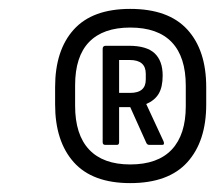

<svg xmlns="http://www.w3.org/2000/svg" viewBox="-20 -719 484 432"><path d="M273 -307Q188 -307 146 -354Q104 -401 104 -484V-523Q104 -606 146 -652.5Q188 -699 273 -699Q359 -699 401.5 -652.5Q444 -606 444 -523V-484Q444 -401 401.5 -354Q359 -307 273 -307ZM273 -349Q335 -349 366.5 -382.5Q398 -416 398 -480V-526Q398 -591 366.5 -624Q335 -657 273 -657Q212 -657 180.5 -624.5Q149 -592 149 -527V-481Q149 -416 180.5 -382.5Q212 -349 273 -349ZM217 -393Q211 -393 211 -399V-609Q211 -616 218 -616H270Q310 -616 328 -599Q346 -582 346 -549Q346 -523 337 -508Q328 -493 309 -485L348 -401Q351 -393 345 -393H316Q311 -393 309 -398L273 -478H248V-399Q248 -393 243 -393ZM248 -510H273Q308 -510 308 -540V-553Q308 -584 272 -584H248Z"/></svg>

Font: Sofia Sans Condensed
Style: Italic
Weight: 400
Italic angle: -9°
Designer: Botio Nikoltchev, Ani Petrova
Foundry: lettersoup
Version: Version 4.101